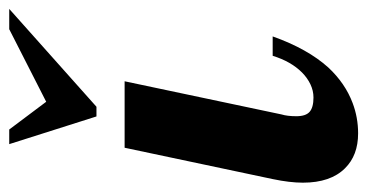

<svg xmlns="http://www.w3.org/2000/svg" viewBox="-218 -580 796 416"><g transform="rotate(-90 180.0 -372.0)"><path d="M75.7 -750H107.4L167.5 -669.9L324.7 -750H368.7L156.7 -561H135.7ZM23.4 -22.5Q-7.8 -53.7 -7.8 -113.8Q-7.8 -142.1 0 -179.2L67.9 -500H211.9L140.1 -160.2Q136.2 -147.5 136.2 -127.9Q136.2 -107.4 145.8 -99.1Q155.3 -90.8 176.8 -90.8Q191.4 -90.8 205.3 -97.4Q219.2 -104 231 -115.7Q254.9 -139.6 267.1 -179.2H309.1Q282.2 -103.5 241.7 -58.6Q207.5 -22 164.6 -5.9Q133.3 5.9 99.1 5.9Q51.3 5.9 23.4 -22.5Z"/></g></svg>

Font: Pattaya
Style: Regular
Weight: 400
Designer: Pablo Impallari / Thai characters Designed by Thanarat Vachiruckul and Suppakit Chalermlarp
Foundry: Pablo Impallari
Version: Version 2.001